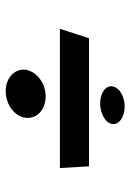

<svg xmlns="http://www.w3.org/2000/svg" viewBox="88 -656 457 673"><g transform="rotate(90 316.5 -319.5)"><path d="M353 -528C319 -528 287 -510 283 -486C278 -463 305 -442 342 -442C381 -442 413 -463 415 -486C416 -510 389 -528 353 -528ZM114 -403 81 -301H569L563 -403ZM317 -251C274 -251 233 -222 225 -184C218 -145 251 -111 299 -111C349 -111 391 -145 393 -184C396 -222 363 -251 317 -251Z"/></g></svg>

Font: Hussar Milosc
Style: Bold
Weight: 700
Foundry: Cannot Into Space Fonts
Version: Version 1.02